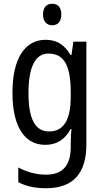

<svg xmlns="http://www.w3.org/2000/svg" viewBox="-20 -758 548 1018"><path d="M257 -738C227 -738 208 -719 208 -681C208 -644 228 -624 257 -624C287 -624 305 -644 305 -681C305 -719 287 -738 257 -738ZM222 -547C112 -547 46 -448 46 -266C46 -87 110 10 220 10C280 10 323 -17 355 -74H359C356 -48 355 -15 355 5V22C355 123 309 168 224 168C173 168 124 155 77 130V208C119 230 166 240 224 240C372 240 438 157 438 7V-537H369L359 -466H354C322 -522 279 -547 222 -547ZM237 -474C319 -474 355 -412 355 -269V-245C355 -121 317 -61 240 -61C167 -61 131 -126 131 -265C131 -401 166 -474 237 -474Z"/></svg>

Font: Noto Sans Bengali Condensed
Style: Regular
Weight: 400
Width: 3
Designer: Jelle Bosma - Monotype Design Team
Foundry: Monotype Imaging Inc.
Version: Version 2.003